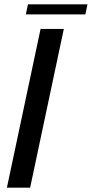

<svg xmlns="http://www.w3.org/2000/svg" viewBox="-20 -872 426 892"><path d="M12 0 168.5 -737.5H276.5L120 0ZM100 -805 110 -852H386.5L376.5 -805Z"/></svg>

Font: Epilogue Medium
Style: Italic
Weight: 500
Italic angle: -12°
Designer: Tyler Finck
Foundry: Etcetera Type Co
Version: Version 2.112